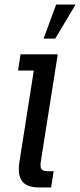

<svg xmlns="http://www.w3.org/2000/svg" viewBox="-20 -821 351 841"><path d="M150 0Q97 0 76.5 -28Q56 -56 65 -111L128 -512H59L70 -583H233L159 -115Q155 -91 161 -81Q167 -71 190 -71H215L204 0ZM171 -652 226 -801H311L222 -652Z"/></svg>

Font: Rokkitt Medium
Style: Italic
Weight: 500
Italic angle: -9°
Designer: Vernon Adams
Foundry: Vernon Adams
Version: Version 3.103